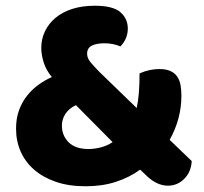

<svg xmlns="http://www.w3.org/2000/svg" viewBox="-20 -634 713 670"><path d="M467 -378Q486 -386 502.5 -389.5Q519 -393 536 -393Q560 -393 575 -386Q590 -379 598.5 -366.5Q607 -354 610 -337Q613 -320 613 -300Q613 -219 572 -146L649 -72Q647 -34 623 -10Q599 14 566 14Q526 14 488 -24L469 -42Q432 -15 384.5 0.5Q337 16 279 16Q220 16 175 0.5Q130 -15 99 -42Q68 -69 52 -105.5Q36 -142 36 -185Q36 -222 47 -251Q58 -280 76 -302Q94 -324 116 -339.5Q138 -355 161 -365Q141 -389 132.5 -416Q124 -443 124 -467Q124 -498 137 -525Q150 -552 174 -572Q198 -592 232.5 -603Q267 -614 311 -614Q374 -614 400 -591.5Q426 -569 426 -534Q426 -517 419.5 -501Q413 -485 400 -472Q389 -477 374.5 -480Q360 -483 344 -483Q318 -483 301 -475Q284 -467 284 -446Q284 -431 297 -415.5Q310 -400 329 -381L457 -257Q462 -279 464.5 -309Q467 -339 467 -378ZM196 -196Q196 -161 219.5 -137.5Q243 -114 289 -114Q309 -114 331 -119.5Q353 -125 373 -138L245 -267Q221 -256 208.5 -237Q196 -218 196 -196Z"/></svg>

Font: Baloo
Style: Regular
Weight: 400
Designer: Sarang Kulkarni and Ek Type
Foundry: Ek Type
Version: Version 1.100;PS 1.000;hotconv 1.0.88;makeotf.lib2.5.647800;